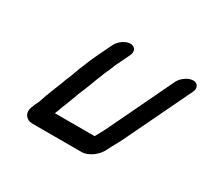

<svg xmlns="http://www.w3.org/2000/svg" viewBox="-113 -662 910 852"><g transform="rotate(30 342.5 -236.5)"><path d="M268 -454 235 -386C219 -353 205 -318 192 -286C186 -268 173 -233 164 -214C161 -205 158 -195 153 -184L141 -154C129 -125 120 -99 111 -72L103 -56C99 -47 96 -38 93 -31C83 -1 100 26 135 26H386C421 26 462 -5 478 -39C490 -65 506 -89 519 -117L680 -452C692 -476 681 -497 657 -497C633 -497 602 -476 590 -452L429 -116C420 -97 410 -81 401 -64H197L203 -78C214 -110 235 -158 246 -192L258 -220C276 -264 292 -313 314 -359C317 -368 321 -377 325 -386L358 -454C370 -478 358 -499 334 -499C310 -499 280 -478 268 -454Z"/></g></svg>

Font: Electronic
Style: BlkUltIt
Weight: 900
Version: Version 1.011